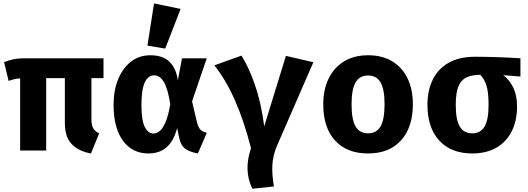

<svg xmlns="http://www.w3.org/2000/svg" viewBox="-20 -889 3117 1134"><path d="M591.3 -544.6V-427.7H520V-183.6Q520 -149.2 530.8 -131Q541.5 -112.8 565.6 -101.5L517.4 17.4Q446.2 5.1 404.6 -36.9Q363.1 -79 363.1 -162.1V-427.7H252.8V0H99V-426.2Q76.9 -424.6 62.3 -421Q47.7 -417.4 30.8 -411.3L4.1 -522.1Q31.3 -532.8 58.5 -538.7Q85.6 -544.6 117.4 -544.6Z M867.7 -562.6Q942.6 -562.6 982.1 -523.1Q1021.5 -483.6 1030.3 -414.4L1054.9 -544.6H1201L1114.4 -290.3L1142.1 -171.8Q1150.8 -135.4 1164.9 -122.3Q1179 -109.2 1201.5 -104.6L1148.7 17.4Q1104.6 9.7 1076.2 -9Q1047.7 -27.7 1037.4 -79L1026.2 -133.3Q988.7 17.4 856.9 17.4Q761 17.4 705.9 -58.2Q650.8 -133.8 650.8 -269.7Q650.8 -354.4 677.7 -420.5Q704.6 -486.7 753.3 -524.6Q802.1 -562.6 867.7 -562.6ZM890.3 -444.1Q854.4 -444.1 834.9 -401.8Q815.4 -359.5 815.4 -269.7Q815.4 -177.9 835.1 -139.2Q854.9 -100.5 886.2 -100.5Q904.6 -100.5 922.8 -114.9Q941 -129.2 957.4 -166.7Q973.8 -204.1 985.6 -272.8Q971.3 -366.7 947.4 -405.4Q923.6 -444.1 890.3 -444.1ZM889.7 -868.7 1046.7 -836.4 955.9 -602.1 850.8 -619.5Z M1668.7 -559 1830.8 -521.5 1615.4 -26.7Q1591.8 28.7 1588.7 85.4Q1585.6 142.1 1597.9 212.3L1470.3 225.6Q1443.1 168.7 1441.8 109.5Q1440.5 50.3 1462.6 -13.3Q1421 -175.9 1367.7 -296.4Q1314.4 -416.9 1246.2 -503.1L1406.2 -560.5Q1449.2 -493.3 1485.9 -387.4Q1522.6 -281.5 1540.5 -142.6Z M2153.8 -562.6Q2237.9 -562.6 2296.9 -526.7Q2355.9 -490.8 2387.2 -425.9Q2418.5 -361 2418.5 -273.8Q2418.5 -137.4 2348.7 -60Q2279 17.4 2153.8 17.4Q2028.7 17.4 1959 -59Q1889.2 -135.4 1889.2 -272.8Q1889.2 -359.5 1920.8 -424.6Q1952.3 -489.7 2011.5 -526.2Q2070.8 -562.6 2153.8 -562.6ZM2153.8 -443.1Q2104.1 -443.1 2080.3 -402.3Q2056.4 -361.5 2056.4 -272.8Q2056.4 -182.6 2080.3 -142.1Q2104.1 -101.5 2153.8 -101.5Q2203.6 -101.5 2227.4 -142.1Q2251.3 -182.6 2251.3 -273.8Q2251.3 -362.1 2227.4 -402.6Q2203.6 -443.1 2153.8 -443.1Z M2786.7 -553.8Q2848.2 -553.8 2921.3 -551.3Q2994.4 -548.7 3053.8 -544.6V-436.9L2952.3 -445.1Q2990.8 -415.9 3012.3 -370Q3033.8 -324.1 3033.8 -261Q3033.8 -175.9 3002.3 -113.3Q2970.8 -50.8 2911.5 -16.7Q2852.3 17.4 2769.2 17.4Q2645.1 17.4 2574.9 -58.2Q2504.6 -133.8 2504.6 -269.7Q2504.6 -355.4 2536.2 -419.2Q2567.7 -483.1 2630.3 -518.5Q2692.8 -553.8 2786.7 -553.8ZM2671.8 -269.7Q2671.8 -181 2695.6 -141.3Q2719.5 -101.5 2769.2 -101.5Q2817.9 -101.5 2841.8 -141.3Q2865.6 -181 2865.6 -269.7Q2865.6 -349.2 2851.5 -388.7Q2837.4 -428.2 2815.9 -447.2Q2767.7 -446.7 2735.6 -432.1Q2703.6 -417.4 2687.7 -379.2Q2671.8 -341 2671.8 -269.7Z"/></svg>

Font: FiraCode Nerd Font Mono
Style: Bold
Weight: 700
Monospace: yes
Designer: Carrois Corporate, Edenspiekermann AG, Nikita Prokopov
Foundry: Carrois Corporate, Edenspiekermann AG, Nikita Prokopov
Version: Version 6.002;Nerd Fonts 3.3.0